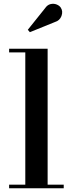

<svg xmlns="http://www.w3.org/2000/svg" viewBox="-20 -1012 392 1032"><path d="M236 -750V-19.5H322.5V0H29V-19.5H116V-730.5H29V-750ZM140.5 -839 129.5 -852 222 -967.5Q234.5 -986 251.8 -990Q269 -994 284.2 -988Q299.5 -982 307 -970.5Q319.5 -951 310.5 -926.2Q301.5 -901.5 275 -893.5Z"/></svg>

Font: Bodoni Moda SemiBold
Style: Regular
Weight: 600
Designer: Owen Earl
Foundry: indestructible type
Version: Version 2.005; ttfautohint (v1.8.4.7-5d5b)